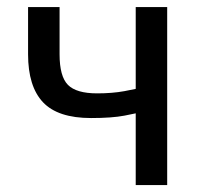

<svg xmlns="http://www.w3.org/2000/svg" viewBox="-20 -534 575 554"><path d="M151.9 -377.4V-513.7H61V-377.4Q61 -284.7 104 -239Q147 -193.4 242.7 -193.4Q303.2 -193.4 339.4 -200.4Q375.5 -207.5 417 -216.8V-288.1Q374 -277.3 338.9 -271Q303.7 -264.6 260.3 -264.6Q200.2 -264.6 176 -289.1Q151.9 -313.5 151.9 -377.4ZM462.4 -513.7H371.6V0H462.4Z"/></svg>

Font: Roboto Flex
Style: Regular
Weight: 400
Designer: Berlow after Robertson
Foundry: Google
Version: Version 3.200;gftools[0.9.32]